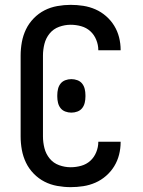

<svg xmlns="http://www.w3.org/2000/svg" viewBox="-20 -763 588 791"><path d="M271 8Q244 8 216 3Q188 -2 163.5 -14.5Q139 -27 119 -47.5Q99 -68 87 -93Q75 -118 70 -145.5Q65 -173 65 -201V-534Q65 -562 70 -589.5Q75 -617 87 -642Q99 -667 119 -687.5Q139 -708 163.5 -720.5Q188 -733 216 -738Q244 -743 271 -743Q297 -743 323 -739Q349 -735 373 -724.5Q397 -714 417 -696.5Q437 -679 450.5 -657Q464 -635 470.5 -609.5Q477 -584 477 -557V-556H385V-557Q385 -578 376.5 -599Q368 -620 352 -634.5Q336 -649 314.5 -655Q293 -661 271 -661Q247 -661 223.5 -652.5Q200 -644 184.5 -625Q169 -606 163 -582Q157 -558 157 -534V-201Q157 -177 163 -153Q169 -129 184.5 -110Q200 -91 223.5 -82.5Q247 -74 271 -74Q293 -74 314.5 -80Q336 -86 352 -100.5Q368 -115 376.5 -136Q385 -157 385 -178V-179H477V-178Q477 -151 470.5 -125.5Q464 -100 450.5 -78Q437 -56 417 -38.5Q397 -21 373 -10.5Q349 0 323 4Q297 8 271 8ZM274 -299Q261 -299 249 -303.5Q237 -308 229.5 -317.5Q222 -327 219 -339.5Q216 -352 216 -365V-371Q216 -384 219 -396.5Q222 -409 229.5 -418.5Q237 -428 249 -432.5Q261 -437 274 -437Q287 -437 299 -432.5Q311 -428 318.5 -418.5Q326 -409 329 -396.5Q332 -384 332 -371V-365Q332 -352 329 -339.5Q326 -327 318.5 -317.5Q311 -308 299 -303.5Q287 -299 274 -299Z"/></svg>

Font: Iosevka Semi-Condensed Medium
Style: Regular
Weight: 500
Monospace: yes
Designer: Belleve Invis
Foundry: Belleve Invis
Version: Version 27.3.5